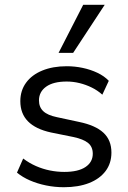

<svg xmlns="http://www.w3.org/2000/svg" viewBox="-20 -774 535 803"><path d="M247 9Q209 9 172.5 1.5Q136 -6 105 -19.5Q74 -33 51 -52L77 -111Q102 -92 130.5 -79.5Q159 -67 189 -61Q219 -55 249 -55Q307 -55 337.5 -75.5Q368 -96 368 -131Q368 -160 348.5 -176Q329 -192 287 -201L193 -220Q129 -234 97 -266.5Q65 -299 65 -351Q65 -395 89 -428Q113 -461 157 -479Q201 -497 259 -497Q293 -497 326 -490Q359 -483 387.5 -469.5Q416 -456 435 -436L408 -378Q388 -396 363.5 -408Q339 -420 312.5 -426.5Q286 -433 259 -433Q203 -433 173 -411.5Q143 -390 143 -354Q143 -326 161 -309Q179 -292 218 -284L311 -264Q379 -250 412.5 -219Q446 -188 446 -136Q446 -91 421.5 -58.5Q397 -26 352.5 -8.5Q308 9 247 9ZM225 -553 328 -754H418L286 -553Z"/></svg>

Font: Nunito Sans 11pt
Style: Regular
Weight: 400
Version: Version 3.101;gftools[0.9.27]